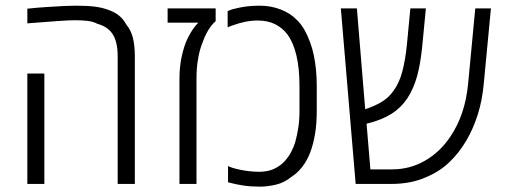

<svg xmlns="http://www.w3.org/2000/svg" viewBox="-20 -660 1814 689"><path d="M402.3 0V-457Q402.3 -509.8 384.5 -537.1Q366.7 -564.5 329.1 -574.7Q314.9 -582.5 294.7 -585Q274.4 -587.4 249.5 -587.4Q228.5 -587.4 187.3 -584.5Q146 -581.5 78.1 -576.2V-628.9Q96.2 -630.9 113.8 -632.3Q131.3 -633.8 147.9 -634.8Q182.6 -637.2 208.5 -638.4Q234.4 -639.6 252 -639.6Q292.5 -639.6 320.3 -636.2Q348.1 -632.8 373 -623Q394 -615.2 408.7 -602.8Q423.3 -590.3 433.6 -571.3Q449.7 -552.2 456.8 -524.4Q463.9 -496.6 463.9 -457V0ZM78.1 0V-396H139.2V0Z M624 0V-376.5Q624 -421.9 632.6 -459.7Q641.1 -497.6 653.8 -523.4Q663.1 -542 672.9 -556.2Q682.6 -570.3 691.9 -578.6H581.5V-629.9H753.9V-584Q745.1 -576.7 736.8 -565.7Q728.5 -554.7 720.9 -540.3Q713.4 -525.9 707.5 -509.3Q701.7 -495.1 697.3 -479Q692.9 -462.9 690.4 -445.8Q687.5 -430.2 686.3 -412.6Q685.1 -395 685.1 -376.5V0Z M912.6 9.8Q880.4 9.8 853.8 5.9Q827.1 2 798.3 -5.9V-64Q810.5 -58.1 828.9 -53.7Q847.2 -49.3 867.9 -46.4Q888.7 -43.5 909.2 -43.5Q939.9 -43.5 962.2 -53.5Q984.4 -63.5 999 -79.1Q1014.2 -94.7 1024.2 -113.5Q1034.2 -132.3 1039.1 -148.9Q1046.4 -174.8 1050.5 -201.9Q1054.7 -229 1054.7 -261.2V-352.1Q1054.7 -414.1 1043.9 -460.2Q1033.2 -506.3 1011.7 -536.1Q993.2 -560.5 966.6 -573.5Q939.9 -586.4 905.3 -586.4Q882.3 -586.4 859.6 -581.8Q836.9 -577.1 813.5 -568.4Q807.6 -566.4 803.5 -564.7Q799.3 -563 796.9 -562V-620.1Q807.6 -625 817.6 -627.7Q827.6 -630.4 840.3 -632.8Q856 -636.2 874 -637.9Q892.1 -639.6 912.1 -639.6Q952.1 -639.6 987.3 -626Q1022.5 -612.3 1045.4 -588.4Q1061 -573.2 1072.5 -553Q1084 -532.7 1092.8 -508.3Q1101.1 -486.3 1106.2 -461.4Q1111.3 -436.5 1114 -409.2Q1116.7 -381.8 1116.7 -352.1V-261.2Q1116.7 -216.8 1110.6 -179.7Q1104.5 -142.6 1092.8 -111.8Q1081.5 -83 1064.7 -61.3Q1047.9 -39.6 1025.4 -24.9Q1000 -4.4 970 2.7Q939.9 9.8 912.6 9.8Z M1256.3 0 1203.1 -629.9H1260.7L1290.5 -268.1Q1322.3 -278.3 1348.4 -293.7Q1374.5 -309.1 1391.6 -333.5Q1413.1 -362.3 1423.8 -403.8Q1434.6 -445.3 1439.9 -496.6L1452.6 -629.9H1508.3L1495.1 -493.2Q1488.8 -430.2 1476.8 -386.7Q1464.8 -343.3 1442.4 -308.1Q1419.4 -273.4 1384.8 -251.5Q1350.1 -229.5 1298.3 -216.8Q1297.9 -216.8 1296.9 -216.6Q1295.9 -216.3 1295.4 -216.3L1309.1 -52.2H1387.2Q1451.2 -52.2 1505.4 -83.5Q1559.6 -114.7 1596.2 -169.9Q1648.9 -247.6 1659.7 -357.9L1685.5 -629.9H1741.7L1715.8 -357.4Q1710.4 -299.8 1694.6 -249.3Q1678.7 -198.7 1653.3 -155.3Q1627.4 -111.3 1592.5 -77.9Q1557.6 -44.4 1508.3 -23.9Q1481 -11.7 1450 -5.9Q1418.9 0 1386.7 0Z"/></svg>

Font: Open Sans SemiCondensed Light
Style: Regular
Weight: 300
Width: 4
Designer: Monotype Design Team
Foundry: Monotype Imaging Inc.
Version: Version 3.000